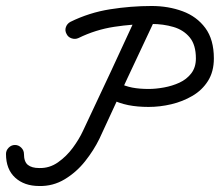

<svg xmlns="http://www.w3.org/2000/svg" viewBox="-50 -591 734 641"><path d="M413 -553Q418 -564 430 -568Q442 -572 453 -567Q464 -562 468.5 -550.5Q473 -539 468 -527Q421 -428 374.5 -328Q328 -228 282 -128Q263 -89 234 -52.5Q205 -16 166 7.5Q127 31 81 30Q81 30 81 30Q81 30 81 30Q31 30 0.5 2Q-30 -26 -30 -77Q-30 -77 -30 -77Q-30 -77 -30 -77Q-30 -89 -21 -98Q-12 -107 0 -107Q12 -107 21 -98Q30 -89 30 -77Q30 -51 43 -40.5Q56 -30 81 -30Q81 -30 81 -30Q81 -30 81 -30Q115 -29 143.5 -49Q172 -69 193 -97.5Q214 -126 227 -154Q274 -253 320.5 -353Q367 -453 413 -553Q413 -553 413 -553Q413 -553 413 -553ZM212 -464Q201 -459 189 -463Q177 -467 172 -478Q166 -489 170 -500.5Q174 -512 185 -518Q248 -549 317.5 -560Q387 -571 456 -571Q512 -571 559.5 -553.5Q607 -536 635.5 -497.5Q664 -459 664 -396Q664 -352 644.5 -321Q625 -290 592.5 -271Q560 -252 522 -243Q484 -234 446 -234Q409 -234 378.5 -240Q348 -246 315 -262Q315 -262 315 -262Q315 -262 315 -262Q304 -268 300 -279.5Q296 -291 301 -302Q307 -313 318.5 -317Q330 -321 341 -316Q368 -303 392 -298.5Q416 -294 446 -294Q470 -294 497.5 -299Q525 -304 549 -315Q573 -326 588.5 -346Q604 -366 604 -396Q604 -441 583.5 -466Q563 -491 529 -501Q495 -511 456 -511Q394 -511 331.5 -501.5Q269 -492 212 -464Q212 -464 212 -464Q212 -464 212 -464Z"/></svg>

Font: FRB American Cursive Guidelines
Style: Bold Italic
Weight: 700
Italic angle: -25°
Version: Version 2.0;Modular Font Editor K font №1